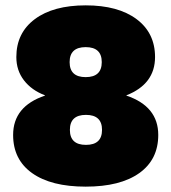

<svg xmlns="http://www.w3.org/2000/svg" viewBox="-20 -687 640 717"><path d="M29 -183Q29 -290 148 -330V-331Q98 -350 69.5 -387Q41 -424 41 -474Q41 -564 110 -615.5Q179 -667 300 -667Q421 -667 490 -615.5Q559 -564 559 -474Q559 -373 452 -331V-330Q571 -290 571 -183Q571 -91 500 -40.5Q429 10 300 10Q171 10 100 -40.5Q29 -91 29 -183ZM240 -455Q240 -399 300 -399Q360 -399 360 -455Q360 -511 300 -511Q240 -511 240 -455ZM241 -202Q241 -146 301 -146Q361 -146 361 -202Q361 -258 301 -258Q241 -258 241 -202Z"/></svg>

Font: Elaine Sans Black
Style: Regular
Weight: 900
Designer: Wei Huang
Foundry: Wei Huang
Version: Version 2.001;December 24, 2019;FontCreator 12.0.0.2547 64-b